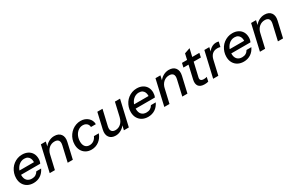

<svg xmlns="http://www.w3.org/2000/svg" viewBox="165 -1996 5063 3337"><g transform="rotate(-30 2696.0 -327.5)"><path d="M257 10Q191 10 140.5 -17Q90 -44 61 -94.5Q32 -145 32 -215Q32 -264 46.5 -309.5Q61 -355 87 -393.5Q113 -432 149.5 -460Q186 -488 230 -504Q274 -520 325 -520Q388 -520 437 -495.5Q486 -471 513.5 -425Q541 -379 541 -315Q541 -289 536 -266Q531 -243 521 -224H101L118 -302H465L433 -256Q441 -288 440 -320Q439 -352 426.5 -379Q414 -406 388.5 -422.5Q363 -439 320 -439Q287 -439 258.5 -426.5Q230 -414 207.5 -393Q185 -372 168.5 -343.5Q152 -315 144 -282.5Q136 -250 136 -216Q136 -145 171.5 -108Q207 -71 269 -71Q313 -71 344.5 -89.5Q376 -108 396 -144H493Q457 -68 396 -29Q335 10 257 10Z M582 0 699 -510H798L771 -390H776L686 0ZM943 0 1014 -310Q1028 -372 1005.5 -403.5Q983 -435 928 -435Q863 -435 815 -393.5Q767 -352 750 -279L765 -403Q800 -458 854.5 -489Q909 -520 969 -520Q1058 -520 1099 -464.5Q1140 -409 1119 -317L1046 0Z M1419 11Q1355 11 1306.5 -17.5Q1258 -46 1231.5 -96.5Q1205 -147 1205 -213Q1205 -265 1220 -310.5Q1235 -356 1262 -394Q1289 -432 1325.5 -460Q1362 -488 1406 -503.5Q1450 -519 1498 -519Q1542 -519 1579 -505Q1616 -491 1643.5 -466.5Q1671 -442 1686.5 -409Q1702 -376 1702 -336H1604Q1603 -366 1589 -387.5Q1575 -409 1551 -421.5Q1527 -434 1494 -434Q1463 -434 1435.5 -423Q1408 -412 1385.5 -391.5Q1363 -371 1346.5 -343.5Q1330 -316 1321 -282Q1312 -248 1312 -211Q1312 -146 1342 -109.5Q1372 -73 1427 -73Q1475 -73 1512 -99.5Q1549 -126 1569 -173H1667Q1637 -88 1570.5 -38.5Q1504 11 1419 11Z M1905 10Q1820 10 1779 -45.5Q1738 -101 1759 -193L1832 -510H1936L1864 -200Q1850 -139 1872.5 -107Q1895 -75 1947 -75Q2009 -75 2056 -116.5Q2103 -158 2120 -231L2105 -107Q2070 -52 2016.5 -21Q1963 10 1905 10ZM2071 0 2099 -120H2095L2185 -510H2288L2170 0Z M2557 10Q2491 10 2440.5 -17Q2390 -44 2361 -94.5Q2332 -145 2332 -215Q2332 -264 2346.5 -309.5Q2361 -355 2387 -393.5Q2413 -432 2449.5 -460Q2486 -488 2530 -504Q2574 -520 2625 -520Q2688 -520 2737 -495.5Q2786 -471 2813.5 -425Q2841 -379 2841 -315Q2841 -289 2836 -266Q2831 -243 2821 -224H2401L2418 -302H2765L2733 -256Q2741 -288 2740 -320Q2739 -352 2726.5 -379Q2714 -406 2688.5 -422.5Q2663 -439 2620 -439Q2587 -439 2558.5 -426.5Q2530 -414 2507.5 -393Q2485 -372 2468.5 -343.5Q2452 -315 2444 -282.5Q2436 -250 2436 -216Q2436 -145 2471.5 -108Q2507 -71 2569 -71Q2613 -71 2644.5 -89.5Q2676 -108 2696 -144H2793Q2757 -68 2696 -29Q2635 10 2557 10Z M2882 0 2999 -510H3098L3071 -390H3076L2986 0ZM3243 0 3314 -310Q3328 -372 3305.5 -403.5Q3283 -435 3228 -435Q3163 -435 3115 -393.5Q3067 -352 3050 -279L3065 -403Q3100 -458 3154.5 -489Q3209 -520 3269 -520Q3358 -520 3399 -464.5Q3440 -409 3419 -317L3346 0Z M3690 10Q3602 10 3568.5 -36.5Q3535 -83 3554 -164L3660 -627L3773 -666L3654 -151Q3645 -113 3661.5 -94Q3678 -75 3722 -75Q3742 -75 3756.5 -78Q3771 -81 3782 -85L3764 -1Q3751 4 3733 7Q3715 10 3690 10ZM3512 -427 3531 -510H3880L3862 -427Z M3862 0 3980 -510H4079L4050 -383H4054L3966 0ZM4031 -283 4045 -405Q4072 -457 4118.5 -488.5Q4165 -520 4221 -520Q4237 -520 4249.5 -517.5Q4262 -515 4270 -512L4247 -414Q4238 -418 4221 -420.5Q4204 -423 4189 -423Q4125 -423 4085.5 -387Q4046 -351 4031 -283Z M4476 10Q4410 10 4359.5 -17Q4309 -44 4280 -94.5Q4251 -145 4251 -215Q4251 -264 4265.5 -309.5Q4280 -355 4306 -393.5Q4332 -432 4368.5 -460Q4405 -488 4449 -504Q4493 -520 4544 -520Q4607 -520 4656 -495.5Q4705 -471 4732.5 -425Q4760 -379 4760 -315Q4760 -289 4755 -266Q4750 -243 4740 -224H4320L4337 -302H4684L4652 -256Q4660 -288 4659 -320Q4658 -352 4645.5 -379Q4633 -406 4607.5 -422.5Q4582 -439 4539 -439Q4506 -439 4477.5 -426.5Q4449 -414 4426.5 -393Q4404 -372 4387.5 -343.5Q4371 -315 4363 -282.5Q4355 -250 4355 -216Q4355 -145 4390.5 -108Q4426 -71 4488 -71Q4532 -71 4563.5 -89.5Q4595 -108 4615 -144H4712Q4676 -68 4615 -29Q4554 10 4476 10Z M4801 0 4918 -510H5017L4990 -390H4995L4905 0ZM5162 0 5233 -310Q5247 -372 5224.5 -403.5Q5202 -435 5147 -435Q5082 -435 5034 -393.5Q4986 -352 4969 -279L4984 -403Q5019 -458 5073.5 -489Q5128 -520 5188 -520Q5277 -520 5318 -464.5Q5359 -409 5338 -317L5265 0Z"/></g></svg>

Font: Instrument Sans Medium
Style: Italic
Weight: 500
Italic angle: -13°
Designer: Rodrigo Fuenzalida
Foundry: fragTYPE
Version: Version 1.000;gftools[0.9.28]